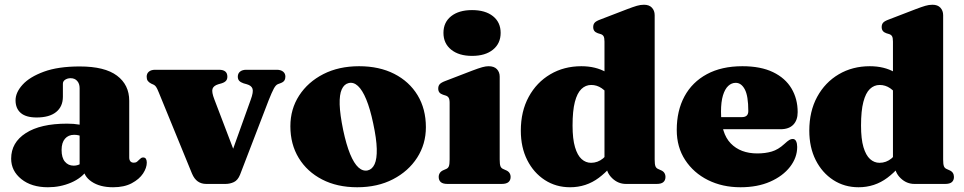

<svg xmlns="http://www.w3.org/2000/svg" viewBox="-20 -775 4063 809"><path d="M331.5 -68V-79.5H315.5V-403.5Q315.5 -422.5 305.2 -434Q295 -445.5 277.5 -445.5Q264.5 -445.5 254.8 -439.2Q245 -433 245 -422V-367.5Q245 -326 216.5 -303Q188 -280 134.5 -280Q89.5 -280 67.5 -299Q45.5 -318 45.5 -352.5Q45.5 -385.5 75.2 -418.2Q105 -451 165 -473Q225 -495 316 -495Q421.5 -495 473 -456.2Q524.5 -417.5 524.5 -350.5V-111.5Q524.5 -101.5 529.2 -95.5Q534 -89.5 544 -89.5Q552.5 -89.5 557.8 -94Q563 -98.5 567.5 -103Q571 -106.5 574.5 -109Q578 -111.5 583 -111.5Q591.5 -111.5 595 -105.5Q598.5 -99.5 598.5 -90Q598.5 -68 582.8 -44Q567 -20 535.2 -3Q503.5 14 456.5 14Q401 14 366.2 -9.5Q331.5 -33 331.5 -68ZM27 -106.5Q27 -174.5 88.8 -214.2Q150.5 -254 262.5 -254Q292 -254 313.8 -250Q335.5 -246 349.5 -238.5L332.5 -196Q322 -202 312.8 -204.5Q303.5 -207 292.5 -207Q268 -207 253.8 -190.5Q239.5 -174 239.5 -143Q239.5 -110.5 253.5 -93.8Q267.5 -77 290.5 -77Q305 -77 317.8 -83.8Q330.5 -90.5 337 -99.5L349 -60.5Q325 -25 279.5 -5.5Q234 14 182 14Q112.5 14 69.8 -20.5Q27 -55 27 -106.5Z M930 0H849Q828.5 0 813.5 -10.5Q798.5 -21 789 -43.5L649 -385.5Q642 -403 637.5 -409.2Q633 -415.5 627.5 -418L616.5 -423Q607 -428 602.5 -434.5Q598 -441 598 -452Q598 -465.5 607.5 -473.2Q617 -481 633.5 -481H903Q938 -481 938 -452Q938 -441 932.2 -434.5Q926.5 -428 914 -424L900 -420Q880 -414 875.5 -400.8Q871 -387.5 883.5 -355.5L981.5 -98.5L934 -69L1036.5 -355Q1048.5 -387.5 1044 -401Q1039.5 -414.5 1020 -420L1006 -424Q994 -428 988 -434.5Q982 -441 982 -452Q982 -465.5 991.5 -473.2Q1001 -481 1017.5 -481H1146.5Q1163 -481 1172.8 -473.2Q1182.5 -465.5 1182.5 -452Q1182.5 -442.5 1178 -435.5Q1173.5 -428.5 1160.5 -424L1151 -420.5Q1142 -417 1133.8 -401.8Q1125.5 -386.5 1112 -352.5L991.5 -39Q982 -15.5 965.5 -7.8Q949 0 930 0Z M1493 -496Q1578 -496 1641.2 -463.8Q1704.5 -431.5 1739.5 -373.8Q1774.5 -316 1774.5 -239Q1774.5 -168 1737.8 -110.8Q1701 -53.5 1636 -19.8Q1571 14 1485 14Q1400.5 14 1337.2 -18.8Q1274 -51.5 1238.8 -109.2Q1203.5 -167 1203.5 -243Q1203.5 -315.5 1240.5 -372.5Q1277.5 -429.5 1342.5 -462.8Q1407.5 -496 1493 -496ZM1529.5 -57Q1548.5 -61.5 1558.5 -83.5Q1568.5 -105.5 1567.5 -147.8Q1566.5 -190 1552.5 -255Q1539.5 -317 1523.2 -356.2Q1507 -395.5 1488.2 -412.8Q1469.5 -430 1449 -425Q1430 -420.5 1420 -398.5Q1410 -376.5 1411.2 -334.5Q1412.5 -292.5 1426 -227Q1439 -165.5 1455.2 -126Q1471.5 -86.5 1490.2 -69.5Q1509 -52.5 1529.5 -57Z M2085.5 -452V-103Q2085.5 -83.5 2088.5 -75.2Q2091.5 -67 2099 -63.5L2110 -58.5Q2121.5 -54 2126.5 -46.5Q2131.5 -39 2131.5 -29.5Q2131.5 -15.5 2122.5 -7.8Q2113.5 0 2094 0H1865.5Q1846 0 1837.2 -7.8Q1828.5 -15.5 1828.5 -29.5Q1828.5 -39 1833.5 -46.5Q1838.5 -54 1849.5 -58.5L1861 -63.5Q1868.5 -67 1871.5 -75.2Q1874.5 -83.5 1874.5 -103V-341.5Q1874.5 -357 1870.2 -363.5Q1866 -370 1857.5 -372.5L1846.5 -376Q1836 -379.5 1831.2 -385.8Q1826.5 -392 1826.5 -402Q1826.5 -413.5 1833 -420.5Q1839.5 -427.5 1857 -434L1970 -477.5Q1996.5 -487.5 2011.8 -491.8Q2027 -496 2038.5 -496Q2062 -496 2073.8 -483.5Q2085.5 -471 2085.5 -452ZM1969 -539.5Q1913.5 -539.5 1881 -565.8Q1848.5 -592 1848.5 -636.5Q1848.5 -681 1881 -706.8Q1913.5 -732.5 1969 -732.5Q2025 -732.5 2057.2 -706.8Q2089.5 -681 2089.5 -636.5Q2089.5 -592 2057.2 -565.8Q2025 -539.5 1969 -539.5Z M2534.5 -87.5 2527 -88V-600Q2527 -616 2523 -622.5Q2519 -629 2510.5 -631.5L2499 -635Q2489 -638.5 2484.2 -644.8Q2479.5 -651 2479.5 -661Q2479.5 -672.5 2485.8 -679.5Q2492 -686.5 2510 -693L2623 -736.5Q2648 -746 2663.2 -750.5Q2678.5 -755 2693.5 -755Q2715.5 -755 2727 -742.5Q2738.5 -730 2738.5 -711V-103Q2738.5 -83.5 2741.5 -75.2Q2744.5 -67 2752 -63.5L2763 -58.5Q2774.5 -54 2779.2 -46.5Q2784 -39 2784 -29.5Q2784 -15.5 2775.2 -7.8Q2766.5 0 2747 0H2617.5Q2584.5 0 2559.5 -24Q2534.5 -48 2534.5 -80.5ZM2174.5 -224.5Q2174.5 -306 2207.8 -367Q2241 -428 2298.8 -462Q2356.5 -496 2429.5 -496Q2490 -496 2534.5 -470.5Q2579 -445 2611.5 -393L2558 -357Q2535.5 -389.5 2515.2 -403.2Q2495 -417 2471 -417Q2447.5 -417 2429.8 -400Q2412 -383 2402.2 -345.5Q2392.5 -308 2392.5 -246Q2392.5 -189.5 2402.8 -155Q2413 -120.5 2430.5 -104.8Q2448 -89 2470.5 -89Q2498.5 -89 2521 -107.5Q2543.5 -126 2564 -167.5L2598.5 -134Q2556.5 -65.5 2503.2 -25.8Q2450 14 2382 14Q2322.5 14 2275.5 -16.5Q2228.5 -47 2201.5 -100.5Q2174.5 -154 2174.5 -224.5Z M3341 -302.5Q3341 -268.5 3322.5 -249.5Q3304 -230.5 3269 -230.5H2972.5V-281.5H3106Q3133 -281.5 3133 -307Q3133 -371 3118.2 -398.5Q3103.5 -426 3080 -426Q3062.5 -426 3048.5 -413Q3034.5 -400 3026.2 -373Q3018 -346 3018 -304.5Q3018 -213 3059 -170.8Q3100 -128.5 3171 -128.5Q3204.5 -128.5 3231.8 -136.5Q3259 -144.5 3284.5 -168Q3298.5 -181 3305.8 -185.2Q3313 -189.5 3320 -189.5Q3330 -189.5 3334.5 -179.8Q3339 -170 3339 -156Q3339 -111 3308.8 -72Q3278.5 -33 3225 -9.5Q3171.5 14 3100 14Q3024 14 2963.2 -16.2Q2902.5 -46.5 2867 -100.8Q2831.5 -155 2831.5 -227.5Q2831.5 -308.5 2864 -368.8Q2896.5 -429 2958.5 -462.5Q3020.5 -496 3108 -496Q3185.5 -496 3237.2 -471Q3289 -446 3315 -402.2Q3341 -358.5 3341 -302.5Z M3750 -87.5 3742.5 -88V-600Q3742.5 -616 3738.5 -622.5Q3734.5 -629 3726 -631.5L3714.5 -635Q3704.5 -638.5 3699.8 -644.8Q3695 -651 3695 -661Q3695 -672.5 3701.2 -679.5Q3707.5 -686.5 3725.5 -693L3838.5 -736.5Q3863.5 -746 3878.8 -750.5Q3894 -755 3909 -755Q3931 -755 3942.5 -742.5Q3954 -730 3954 -711V-103Q3954 -83.5 3957 -75.2Q3960 -67 3967.5 -63.5L3978.5 -58.5Q3990 -54 3994.8 -46.5Q3999.5 -39 3999.5 -29.5Q3999.5 -15.5 3990.8 -7.8Q3982 0 3962.5 0H3833Q3800 0 3775 -24Q3750 -48 3750 -80.5ZM3390 -224.5Q3390 -306 3423.2 -367Q3456.5 -428 3514.2 -462Q3572 -496 3645 -496Q3705.5 -496 3750 -470.5Q3794.5 -445 3827 -393L3773.5 -357Q3751 -389.5 3730.8 -403.2Q3710.5 -417 3686.5 -417Q3663 -417 3645.2 -400Q3627.5 -383 3617.8 -345.5Q3608 -308 3608 -246Q3608 -189.5 3618.2 -155Q3628.5 -120.5 3646 -104.8Q3663.5 -89 3686 -89Q3714 -89 3736.5 -107.5Q3759 -126 3779.5 -167.5L3814 -134Q3772 -65.5 3718.8 -25.8Q3665.5 14 3597.5 14Q3538 14 3491 -16.5Q3444 -47 3417 -100.5Q3390 -154 3390 -224.5Z"/></svg>

Font: Fraunces Black
Style: Regular
Weight: 900
Version: Version 1.000;[b76b70a41]